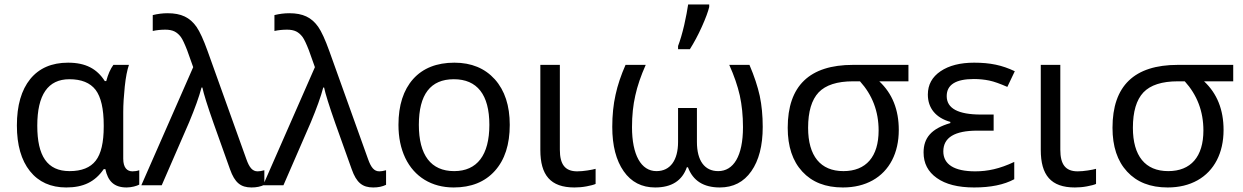

<svg xmlns="http://www.w3.org/2000/svg" viewBox="-20 -825 5536 855"><path d="M274.9 9.8C351.1 9.8 402.8 -15.1 441.9 -71.8H449.2C460.4 -19 487.3 9.8 543.9 9.8C565.9 9.8 589.8 2.9 600.1 -2.9V-66.9C590.3 -63.5 580.1 -62 569.8 -62C546.9 -62 528.8 -77.1 528.8 -118.2V-326.2C528.8 -359.4 531.2 -397 535.6 -439.5C540 -481.4 546.4 -513.7 554.2 -536.1H484.9C471.7 -518.1 460.9 -493.7 453.1 -463.9H446.8C411.6 -518.6 361.8 -545.9 283.2 -545.9C210.4 -545.9 154.3 -521.5 114.7 -473.1C75.2 -424.3 55.2 -355.5 55.2 -266.1C55.2 -179.2 74.7 -111.3 113.3 -63C151.9 -14.6 206.1 9.8 274.9 9.8ZM290 -63C189.9 -63 146 -130.9 146 -265.1C146 -403.3 193.8 -472.2 289.1 -472.2C342.3 -472.2 381.3 -456.5 405.8 -424.8C429.7 -393.1 441.9 -340.3 441.9 -267.1V-261.2C441.9 -190.9 430.2 -140.1 406.2 -109.4C382.3 -78.6 343.8 -63 290 -63Z M700.2 0 822.3 -280.8C848.1 -342.8 866.7 -394 877.4 -435.1H881.3C886.7 -408.2 903.3 -355 931.2 -275.9L1004.4 -70.8C1025.4 -11.7 1051.8 9.8 1100.1 9.8C1122.1 9.8 1141.1 5.9 1157.2 -2V-66.9C1145 -63.5 1135.3 -62 1127.4 -62C1104 -62 1090.3 -79.1 1077.1 -116.2L904.3 -598.1C886.2 -648.4 869.6 -684.6 855 -705.6C825.2 -747.6 787.1 -766.1 726.1 -766.1C704.1 -766.1 682.1 -763.2 660.2 -757.8V-687C677.2 -690.9 696.3 -692.9 716.3 -692.9C732.4 -692.9 745.6 -690.4 756.8 -685.1C767.6 -679.7 776.9 -671.4 785.2 -660.6C793 -649.9 802.2 -629.9 813.5 -601.1L840.3 -525.9L609.4 0Z M1242.2 0 1364.3 -280.8C1390.1 -342.8 1408.7 -394 1419.4 -435.1H1423.3C1428.7 -408.2 1445.3 -355 1473.1 -275.9L1546.4 -70.8C1567.4 -11.7 1593.8 9.8 1642.1 9.8C1664.1 9.8 1683.1 5.9 1699.2 -2V-66.9C1687 -63.5 1677.2 -62 1669.4 -62C1646 -62 1632.3 -79.1 1619.1 -116.2L1446.3 -598.1C1428.2 -648.4 1411.6 -684.6 1397 -705.6C1367.2 -747.6 1329.1 -766.1 1268.1 -766.1C1246.1 -766.1 1224.1 -763.2 1202.1 -757.8V-687C1219.2 -690.9 1238.3 -692.9 1258.3 -692.9C1274.4 -692.9 1287.6 -690.4 1298.8 -685.1C1309.6 -679.7 1318.8 -671.4 1327.1 -660.6C1335 -649.9 1344.2 -629.9 1355.5 -601.1L1382.3 -525.9L1151.4 0Z M2250 -269C2250 -354.5 2228 -421.9 2183.6 -471.7C2139.2 -521 2079.1 -545.9 2003.4 -545.9C1924.8 -545.9 1863.3 -521.5 1819.8 -473.1C1776.4 -424.3 1754.4 -356.4 1754.4 -269C1754.4 -212.9 1764.6 -164.1 1784.7 -121.6C1825.2 -37.1 1902.8 9.8 2000 9.8C2078.1 9.8 2139.2 -14.6 2183.6 -64C2228 -113.3 2250 -181.6 2250 -269ZM1845.2 -269C1845.2 -404.3 1897 -472.2 2001 -472.2C2104.5 -472.2 2159.2 -403.8 2159.2 -269C2159.2 -134.3 2104.5 -63 2002.4 -63C1898.9 -63 1845.2 -134.3 1845.2 -269Z M2386.2 -536.1V-157.2C2386.2 -45.4 2431.2 9.8 2538.1 9.8C2555.7 9.8 2573.7 8.3 2591.8 4.9C2609.9 1.5 2623.5 -2 2632.3 -5.9V-73.2C2624 -70.8 2611.8 -68.4 2595.7 -65.9C2579.6 -63.5 2564.5 -62 2550.3 -62C2495.6 -62 2473.1 -93.8 2473.1 -158.2V-536.1Z M2999.5 -606H3052.2C3070.3 -634.8 3088.4 -668 3105.5 -706.1C3122.6 -744.1 3133.3 -773.4 3138.2 -793.9V-805.2H3044.4C3041 -781.2 3035.2 -751 3026.9 -713.4C3018.1 -675.8 3008.8 -644.5 2999.5 -620.1ZM2897.5 9.8C2970.2 9.8 3017.6 -20 3038.6 -80.1H3043.5C3065.9 -20 3113.3 9.8 3185.5 9.8C3245.1 9.8 3292 -14.2 3325.7 -62.5C3359.4 -110.4 3376.5 -176.3 3376.5 -259.8C3376.5 -310.1 3372.1 -356 3363.3 -397.9C3354 -439.9 3338.9 -485.8 3317.4 -536.1H3227.5C3249 -488.3 3264.6 -442.9 3274.4 -399.9C3283.7 -356.9 3288.6 -310.1 3288.6 -258.8C3288.6 -129.4 3246.1 -63 3178.2 -63C3117.7 -63 3083.5 -109.4 3083.5 -192.9V-344.2H2999.5V-192.9C2999.5 -112.3 2965.3 -63 2903.3 -63C2834.5 -63 2794.4 -135.7 2794.4 -258.8C2794.4 -310.5 2799.3 -357.4 2809.1 -399.9C2818.4 -442.4 2834 -487.8 2855.5 -536.1H2765.6C2745.6 -490.7 2730.5 -446.3 2721.2 -403.3C2711.4 -359.9 2706.5 -312 2706.5 -259.8C2706.5 -176.3 2723.6 -110.8 2757.3 -62.5C2791 -14.2 2837.9 9.8 2897.5 9.8Z M3982.4 -246.1C3982.4 -336.4 3953.6 -408.7 3895.5 -462.9H4025.4V-536.1H3778.8C3585 -536.1 3487.8 -442.9 3487.8 -255.9C3487.8 -172.9 3509.3 -107.9 3552.7 -61C3596.2 -13.7 3656.2 9.8 3733.4 9.8C3784.2 9.8 3828.6 -1 3866.2 -22C3941.4 -64 3982.4 -144.5 3982.4 -246.1ZM3578.6 -255.9C3578.6 -327.6 3594.2 -380.4 3625.5 -413.6C3656.7 -446.3 3708 -462.9 3778.8 -462.9H3809.6C3864.7 -401.9 3892.6 -329.1 3892.6 -244.1C3892.6 -127.4 3836.9 -63 3735.8 -63C3633.8 -63 3578.6 -130.4 3578.6 -255.9Z M4348.6 -314.9C4246.6 -314.9 4195.8 -342.3 4195.8 -397C4195.8 -447.8 4236.3 -473.1 4316.9 -473.1C4340.8 -473.1 4363.8 -470.7 4385.3 -466.3C4406.7 -461.9 4433.6 -452.1 4465.8 -438L4499 -507.8C4442.4 -534.7 4390.1 -545.9 4317.9 -545.9C4255.9 -545.9 4206.1 -533.2 4168.5 -507.8C4130.9 -482.4 4111.8 -447.8 4111.8 -403.8C4111.8 -343.3 4147.5 -300.3 4211.9 -282.2V-276.9C4126.5 -252 4092.8 -210.4 4092.8 -146C4092.8 -97.7 4112.3 -60.1 4151.9 -32.2C4190.9 -4.4 4246.1 9.8 4317.9 9.8C4391.6 9.8 4451.2 -2.4 4496.6 -26.9V-104C4431.6 -73.2 4377.9 -62 4322.8 -62C4229.5 -62 4180.7 -92.8 4180.7 -150.9C4180.7 -212.4 4231 -243.2 4332 -243.2H4404.8V-314.9Z M4614.7 -536.1V-157.2C4614.7 -45.4 4659.7 9.8 4766.6 9.8C4784.2 9.8 4802.2 8.3 4820.3 4.9C4838.4 1.5 4852.1 -2 4860.8 -5.9V-73.2C4852.5 -70.8 4840.3 -68.4 4824.2 -65.9C4808.1 -63.5 4793 -62 4778.8 -62C4724.1 -62 4701.7 -93.8 4701.7 -158.2V-536.1Z M5428.7 -246.1C5428.7 -336.4 5399.9 -408.7 5341.8 -462.9H5471.7V-536.1H5225.1C5031.2 -536.1 4934.1 -442.9 4934.1 -255.9C4934.1 -172.9 4955.6 -107.9 4999 -61C5042.5 -13.7 5102.5 9.8 5179.7 9.8C5230.5 9.8 5274.9 -1 5312.5 -22C5387.7 -64 5428.7 -144.5 5428.7 -246.1ZM5024.9 -255.9C5024.9 -327.6 5040.5 -380.4 5071.8 -413.6C5103 -446.3 5154.3 -462.9 5225.1 -462.9H5255.9C5311 -401.9 5338.9 -329.1 5338.9 -244.1C5338.9 -127.4 5283.2 -63 5182.1 -63C5080.1 -63 5024.9 -130.4 5024.9 -255.9Z"/></svg>

Font: Noto Reveo Sans
Style: Regular
Weight: 400
Designer: Monotype Design team
Foundry: Monotype Imaging Inc.
Version: Version 1.04